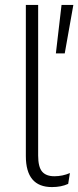

<svg xmlns="http://www.w3.org/2000/svg" viewBox="-20 -750 318 780"><path d="M135 -730V-118Q135 -72 151 -53Q167 -34 201 -34Q234 -34 264 -47L257 -3Q229 10 191 10Q85 10 85 -116V-730ZM278 -730 243 -533H207L230 -730Z"/></svg>

Font: Elaine Sans Light
Style: Regular
Weight: 300
Designer: Wei Huang
Foundry: Wei Huang
Version: Version 2.001;December 24, 2019;FontCreator 12.0.0.2547 64-b